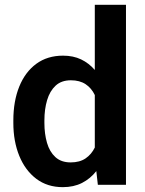

<svg xmlns="http://www.w3.org/2000/svg" viewBox="-20 -770 603 800"><path d="M35.6 -257.8V-268.1Q35.6 -348.6 60.3 -409.4Q85 -470.2 131.3 -504.2Q177.7 -538.1 242.7 -538.1Q285.2 -538.1 317.9 -522.5Q350.6 -506.8 375 -478.5V-750H504.9V0H387.7L381.3 -57.1Q356.4 -25.4 321.8 -7.8Q287.1 9.8 241.7 9.8Q177.2 9.8 131.1 -25.1Q85 -60.1 60.3 -120.6Q35.6 -181.2 35.6 -257.8ZM165 -268.1V-257.8Q165 -212.4 175.8 -175Q186.5 -137.7 210.7 -115.5Q234.9 -93.3 274.4 -93.3Q312 -93.3 336.7 -110.1Q361.3 -127 375 -155.3V-374Q361.3 -402.8 336.7 -419.2Q312 -435.5 275.4 -435.5Q235.8 -435.5 211.7 -413.1Q187.5 -390.6 176.3 -352.8Q165 -314.9 165 -268.1Z"/></svg>

Font: Vazirmatn RD UI FD SemiBold
Style: Regular
Weight: 600
Designer: Saber Rastikerdar
Foundry: Saber Rastikerdar
Version: Version 33.003